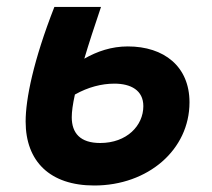

<svg xmlns="http://www.w3.org/2000/svg" viewBox="-20 -538 626 567"><path d="M258.3 9.8C417 9.8 539.6 -95.7 539.6 -235.8C539.6 -341.8 464.4 -400.9 357.4 -400.9C309.1 -400.9 266.6 -386.2 229 -364.7C241.7 -407.7 258.3 -458.5 278.3 -517.6H140.6C78.6 -359.4 55.7 -245.6 55.7 -179.2C55.7 -61.5 127.4 9.8 258.3 9.8ZM201.2 -258.8C240.2 -280.8 280.3 -291 317.9 -291C366.2 -291 403.3 -271.5 403.3 -224.6C403.3 -167 354.5 -115.7 275.9 -115.7C216.8 -115.7 191.9 -145 191.9 -191.9C191.9 -208 194.8 -230 201.2 -258.8Z"/></svg>

Font: Cascadia Mono NF
Style: Bold Italic
Weight: 700
Italic angle: -10°
Monospace: yes
Designer: Aaron Bell
Foundry: Saja Typeworks
Version: Version 2404.023